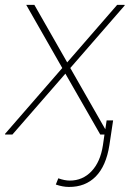

<svg xmlns="http://www.w3.org/2000/svg" viewBox="-30 -548 528 782"><path d="M254.4 187.5Q306.6 187.5 342.8 149.4Q378.9 111.3 389.2 43.5L395.5 0H378.4L236.3 -248L20.5 0H-8.8L-9.8 -2.4L223.6 -271L76.7 -528.3H109.9L243.7 -293.9L447.3 -528.3H477.1L478 -525.9L256.3 -271L398.9 -21.5L404.3 -57.6H430.7L415.5 43.5Q402.3 127.9 359.9 170.9Q317.4 213.9 250.5 213.4Q225.6 213.4 197.3 203.6L207.5 178.2Q232.9 187.5 254.4 187.5Z"/></svg>

Font: Roboto-ThinItalic
Style: Italic
Weight: 250
Italic angle: -12°
Designer: Google
Version: Version 1.100141; 2013; ttfautohint (v0.94.14-c901) -l 8 -r 